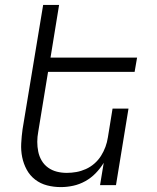

<svg xmlns="http://www.w3.org/2000/svg" viewBox="-20 -755 640 783"><path d="M228 8Q199 8 172 1Q145 -6 123.5 -22.5Q102 -39 89 -63Q76 -87 70.5 -114Q65 -141 66.5 -170Q68 -199 72 -228L156 -735H221L186 -520H539L529 -462H176L136 -218Q132 -197 132 -176.5Q132 -156 136 -136.5Q140 -117 150 -100Q160 -83 176 -71.5Q192 -60 211.5 -55Q231 -50 252 -50Q272 -50 291.5 -53.5Q311 -57 330 -65.5Q349 -74 365 -88Q381 -102 392 -119.5Q403 -137 410 -156Q417 -175 420 -195L439 -312H504L453 0H388L403 -91Q389 -68 370 -48.5Q351 -29 327.5 -16Q304 -3 278.5 2.5Q253 8 228 8Z"/></svg>

Font: Iosevka Light Extended Oblique
Style: Regular
Weight: 300
Width: 7
Italic angle: -9°
Monospace: yes
Designer: Belleve Invis
Foundry: Belleve Invis
Version: Version 32.5.0; ttfautohint (v1.8.4)